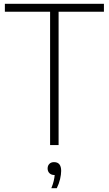

<svg xmlns="http://www.w3.org/2000/svg" viewBox="-20 -760 570 1006"><path d="M242.5 0V-698.5H5.5V-740H524.5V-698.5H287V0ZM249 226Q257.5 205 261.5 188.2Q265.5 171.5 266.5 157H265Q249 157 239.2 147.5Q229.5 138 229.5 122.5Q229.5 108 238.5 98.8Q247.5 89.5 263 89.5Q300.5 89.5 300.5 135.5Q300.5 154 294.8 178.5Q289 203 277.5 226Z"/></svg>

Font: Encode Sans SemiCondensed SemiCondensed ExtraLight
Style: Regular
Weight: 200
Width: 4
Designer: Multiple Designers
Foundry: Impallari Type
Version: Version 3.000; ttfautohint (v1.8.3) -l 8 -r 50 -G 200 -x 14 